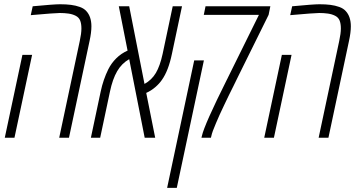

<svg xmlns="http://www.w3.org/2000/svg" viewBox="-20 -660 1730 920"><path d="M136.7 -629.9Q238.3 -639.6 267.8 -639.6Q297.4 -639.6 320.1 -636.7Q342.8 -633.8 362.5 -626.7Q382.3 -619.6 393.6 -606.9Q418 -580.6 418 -533.7Q418 -504.4 409.2 -463.9L310.5 0H263.7L362.3 -463.9Q370.1 -500 370.1 -523.4Q370.1 -546.9 364 -561.8Q357.9 -576.7 342.5 -584.5Q327.1 -592.3 307.9 -595Q288.6 -597.7 266.4 -597.7Q244.1 -597.7 127.4 -587.4ZM49.3 0H2.9L87.4 -397H133.8Z M852.1 -629.9 803.7 -401.4Q787.1 -321.3 755.9 -277.3Q743.7 -259.3 724.1 -242.4Q704.6 -225.6 680.7 -214.8L723.6 0H673.3L599.1 -376.5Q563 -356 541.3 -318.6Q519.5 -281.2 506.8 -220.7L460 0H415.5L462.4 -221.2Q474.6 -278.8 499 -328.1Q513.7 -357.4 537.1 -380.6Q560.5 -403.8 591.3 -417.5L549.3 -629.9H599.1L672.4 -257.8Q707 -276.9 726.8 -310.3Q746.6 -343.8 759.3 -401.9L807.6 -629.9Z M1267.1 -588.9 1119.1 -289.6Q1113.8 -278.3 1099.4 -249.3Q1085 -220.2 1076.4 -202.9Q1067.9 -185.5 1054.7 -157.7Q1041.5 -129.9 1032.7 -110.8Q1023.9 -91.8 1015.1 -70.3Q996.1 -26.4 992.7 -8.3L990.7 0H945.3L947.3 -8.3Q959 -62 1067.4 -278.8Q1068.4 -280.8 1070.1 -283.9Q1071.8 -287.1 1072.8 -289.6L1220.7 -588.9H956.5L964.8 -629.9H1275.4ZM827.1 240.2H780.8L910.6 -370.6H957Z M1379.9 -629.9Q1481.4 -639.6 1511 -639.6Q1540.5 -639.6 1563.2 -636.7Q1585.9 -633.8 1605.7 -626.7Q1625.5 -619.6 1636.7 -606.9Q1661.1 -580.6 1661.1 -533.7Q1661.1 -504.4 1652.3 -463.9L1553.7 0H1506.8L1605.5 -463.9Q1613.3 -500 1613.3 -523.4Q1613.3 -546.9 1607.2 -561.8Q1601.1 -576.7 1585.7 -584.5Q1570.3 -592.3 1551 -595Q1531.7 -597.7 1509.5 -597.7Q1487.3 -597.7 1370.6 -587.4ZM1292.5 0H1246.1L1330.6 -397H1377Z"/></svg>

Font: Open Sans Hebrew Condensed Light
Style: Italic
Weight: 300
Width: 3
Italic angle: -12°
Foundry: Ascender Corporation, Yanek Iontef
Version: Version 2.001;PS 002.001;hotconv 1.0.70;makeotf.lib2.5.58329